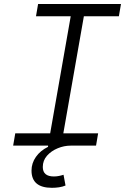

<svg xmlns="http://www.w3.org/2000/svg" viewBox="-20 -713 626 940"><path d="M234.4 206.5Q134.3 206.5 134.3 122.1Q134.3 85.9 155.8 55.2Q177.2 24.4 215.3 5.9V0H44.4L54.7 -60.1H225.6L326.2 -633.3H156.2L166.5 -693.4H572.3L562 -633.3H390.6L290 -60.1H460.4L450.2 0H325.7Q293.9 0 262.5 12.9Q231 25.9 210.2 49.3Q189.5 72.8 189.5 104.5Q189.5 150.9 243.7 150.9Q256.8 150.9 269 148.4Q281.2 146 291 142.6L300.8 195.3Q286.6 201.2 269.5 203.9Q252.4 206.5 234.4 206.5Z"/></svg>

Font: Cascadia Code PL Light
Style: Italic
Weight: 300
Italic angle: -10°
Monospace: yes
Designer: Aaron Bell
Foundry: Saja Typeworks
Version: Version 2404.023; ttfautohint (v1.8.4)